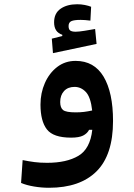

<svg xmlns="http://www.w3.org/2000/svg" viewBox="-20 -637 626 894"><path d="M208 237.3Q173.3 237.3 138.4 231.4Q103.5 225.6 78.1 214.8L85.4 108.4Q114.3 114.3 140.4 117.7Q166.5 121.1 199.2 121.1Q290 121.1 345 88.6Q399.9 56.2 409.7 -32.7H395Q385.7 -15.1 366.7 -5.6Q347.7 3.9 311 3.9Q228 3.9 198.2 -34.7Q168.5 -73.2 168.5 -149.9Q168.5 -204.1 189 -250.5Q209.5 -296.9 246.3 -325.2Q283.2 -353.5 332 -353.5Q418.5 -353.5 462.4 -280Q506.3 -206.5 506.3 -73.7Q506.3 84.5 429.4 160.9Q352.5 237.3 208 237.3ZM409.2 -122.6Q402.3 -184.6 379.9 -208.5Q357.4 -232.4 327.1 -232.4Q295.9 -232.4 278.1 -212.9Q260.3 -193.4 260.3 -162.1Q260.3 -135.3 273.9 -124.5Q287.6 -113.8 332.5 -113.8Q353.5 -113.8 371.3 -116Q389.2 -118.2 409.2 -122.6ZM226.6 -389.6 221.2 -457 270 -469.2V-475.1Q231.9 -487.3 231.9 -533.2Q231.9 -575.2 262 -596.2Q292 -617.2 339.4 -617.2Q357.9 -617.2 375 -613.8Q392.1 -610.4 404.3 -605.5L400.9 -541Q374.5 -544.4 355 -544.4Q325.2 -544.4 312.3 -538.6Q299.3 -532.7 299.3 -515.6Q299.3 -500 307.4 -494.6Q315.4 -489.3 332 -489.3Q347.2 -489.3 374 -493.7Q400.9 -498 422.9 -502L429.7 -432.6Z"/></svg>

Font: Cascadia Code SemiBold
Style: Regular
Weight: 600
Monospace: yes
Designer: Aaron Bell
Foundry: Saja Typeworks
Version: Version 2404.023; ttfautohint (v1.8.4)